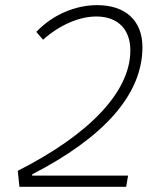

<svg xmlns="http://www.w3.org/2000/svg" viewBox="-20 -723 626 743"><path d="M55.2 0H468.3L475.6 -43.5H104.5V-48.3C378.9 -189.9 531.2 -355 531.2 -540.5C531.2 -642.6 466.3 -703.1 356 -703.1C269.5 -703.1 182.1 -664.6 120.6 -599.6L146.5 -569.3C210 -626 286.6 -659.2 352.5 -659.2C435.5 -659.2 484.4 -610.4 484.4 -527.8C484.4 -369.1 328.1 -203.6 48.8 -62Z"/></svg>

Font: Cascadia Code PL ExtraLight
Style: Italic
Weight: 200
Italic angle: -10°
Monospace: yes
Designer: Aaron Bell
Foundry: Saja Typeworks
Version: Version 2404.023